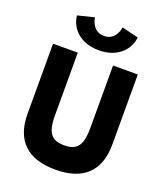

<svg xmlns="http://www.w3.org/2000/svg" viewBox="-193 -1230 1172 1371"><g transform="rotate(20 392.5 -544.5)"><path d="M526.5 -825V-348C526.5 -210 484.5 -170 392.5 -170C300.5 -170 258.5 -210 258.5 -348V-825H70.5V-293C70.5 -89 182.5 15 392.5 15C602.5 15 714.5 -89 714.5 -293V-825ZM497.5 -1104C497.5 -1104 486.5 -1001 392.5 -1001C298.5 -1001 287.5 -1104 287.5 -1104L161.5 -1073C173.5 -966 263.5 -892 392.5 -892C521.5 -892 611.5 -966 623.5 -1073Z"/></g></svg>

Font: Sztylet
Style: Bd
Weight: 700
Foundry: Cannot Into Space Fonts, PlusOne Fonts
Version: Version 0.12